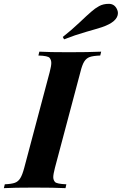

<svg xmlns="http://www.w3.org/2000/svg" viewBox="-61 -976 632 996"><path d="M283.2 -20 278.8 0Q220.7 -2.9 116.2 -2.9Q11.7 -2.9 -41 0L-36.1 -20Q-1.5 -21.5 16.1 -27.8Q33.7 -34.2 44.4 -51.8Q55.2 -69.3 64.9 -106L196.8 -602.1Q205.1 -633.8 205.1 -649.4Q205.1 -665 196.3 -675.8Q187.5 -686.5 138.2 -688L143.1 -708Q192.4 -705.1 295.9 -705.1Q399.4 -705.1 463.9 -708L459 -688Q421.9 -686.5 404.3 -680.2Q386.7 -673.8 376 -656.7Q365.2 -639.6 356 -602.1L224.1 -106Q215.3 -71.8 215.3 -57.1Q215.3 -42.5 224.1 -32.2Q232.9 -22 283.2 -20ZM545.4 -929.2Q550.8 -918.5 550.8 -908.7Q550.8 -863.3 467.8 -835Q447.3 -828.1 386.7 -811Q327.1 -793.9 271.5 -772L264.6 -784.2Q310.5 -820.3 351.6 -859.4Q392.6 -898.4 412.1 -915Q431.6 -932.6 453.1 -944.3Q474.6 -956.1 503.4 -956.1Q532.2 -956.1 545.4 -929.2Z"/></svg>

Font: PlayfairDisplay-BoldItalic
Style: Bold Italic
Weight: 700
Italic angle: -14.9847°
Designer: Claus Eggers Sørensen
Foundry: Claus Eggers Sørensen
Version: Version 1.002;PS 001.002;hotconv 1.0.70;makeotf.lib2.5.58329